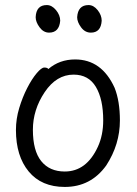

<svg xmlns="http://www.w3.org/2000/svg" viewBox="-20 -721 540 759"><path d="M236 18Q144 18 93.5 -43Q43 -104 43 -207Q43 -251 56 -294Q69 -337 87.5 -373Q106 -409 125 -431.5Q144 -454 155 -454Q168 -454 171 -448Q215 -486 277 -486Q382 -486 433 -374Q454 -321 454 -245Q454 -150 400 -67Q339 18 236 18ZM236 -43Q322 -43 367 -141Q388 -187 388 -245Q388 -329 359 -377.5Q330 -426 271 -426Q203 -426 156.5 -356.5Q110 -287 110 -208Q110 -125 143 -84Q176 -43 236 -43ZM174 -592Q152 -592 136.5 -613Q121 -634 121 -653Q123 -701 165 -701Q185 -701 201.5 -681Q218 -661 218 -639Q214 -592 174 -592ZM339 -592Q316 -592 300.5 -613Q285 -634 285 -653Q288 -701 330 -701Q350 -701 366 -681Q382 -661 382 -639Q379 -592 339 -592Z"/></svg>

Font: LXGW WenKai Mono Lite
Style: Regular
Weight: 400
Monospace: yes
Designer: LXGW / Fontworks Inc.
Foundry: LXGW / Fontworks Inc.
Version: Version 1.520; June 14, 2025